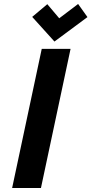

<svg xmlns="http://www.w3.org/2000/svg" viewBox="-20 -946 460 966"><path d="M420 -860 373 -926 278 -854 218 -925 142 -861 254 -737ZM41 0H186L335 -700H190Z"/></svg>

Font: Advent Pro ExtraBold
Style: Italic
Weight: 800
Italic angle: -12°
Version: Version 3.000